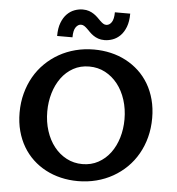

<svg xmlns="http://www.w3.org/2000/svg" viewBox="-61 -998 980 1065"><g transform="rotate(5 428.5 -465.5)"><path d="M428.7 -86.4Q477.5 -86.4 516.8 -107.9Q556.2 -129.4 583.5 -166Q610.8 -202.6 625.5 -251.2Q640.1 -299.8 640.1 -354Q640.1 -411.6 624 -461.9Q607.9 -512.2 578.6 -549.3Q549.3 -586.4 509 -607.7Q468.8 -628.9 420.4 -628.9Q371.1 -628.9 331.8 -607.2Q292.5 -585.4 265.4 -548.3Q238.3 -511.2 223.9 -462.6Q209.5 -414.1 209.5 -360.4Q209.5 -302.7 225.6 -252.7Q241.7 -202.6 270.8 -165.8Q299.8 -128.9 340.1 -107.7Q380.4 -86.4 428.7 -86.4ZM411.6 9.8Q362.3 9.8 316.9 -1Q271.5 -11.7 232.2 -32.5Q192.9 -53.2 160.6 -83.5Q128.4 -113.8 105.5 -152.6Q82.5 -191.4 69.8 -238.8Q57.1 -286.1 57.1 -341.3Q57.1 -397.9 70.6 -448.2Q84 -498.5 108.4 -541.3Q132.8 -584 167.5 -617.9Q202.1 -651.9 244.4 -675.8Q286.6 -699.7 335.7 -712.4Q384.8 -725.1 438.5 -725.1Q487.3 -725.1 532.5 -714.6Q577.6 -704.1 616.9 -683.3Q656.2 -662.6 688.5 -632.6Q720.7 -602.5 743.9 -563.5Q767.1 -524.4 779.8 -476.8Q792.5 -429.2 792.5 -374Q792.5 -317.4 779.3 -267.1Q766.1 -216.8 741.7 -174.1Q717.3 -131.3 682.9 -97.4Q648.4 -63.5 606.2 -39.6Q564 -15.6 514.6 -2.9Q465.3 9.8 411.6 9.8ZM490.7 -782.2Q470.7 -782.2 455.6 -787.6Q440.4 -793 428.5 -801.3Q416.5 -809.6 407.2 -819.1Q397.9 -828.6 389.4 -836.9Q380.9 -845.2 372.6 -850.6Q364.3 -856 354.5 -856Q337.9 -856 325.4 -838.4Q313 -820.8 313 -782.2H227.5Q227.5 -826.2 239.3 -856.4Q251 -886.7 269.8 -905.5Q288.6 -924.3 311.5 -932.6Q334.5 -940.9 356.9 -940.9Q377 -940.9 392.1 -935.5Q407.2 -930.2 419.4 -921.9Q431.6 -913.6 441.2 -904.1Q450.7 -894.5 459.2 -886.2Q467.8 -877.9 475.8 -872.6Q483.9 -867.2 493.2 -867.2Q510.7 -867.2 522.9 -885Q535.2 -902.8 535.2 -940.9H620.6Q620.6 -897 608.9 -866.7Q597.2 -836.4 578.4 -817.6Q559.6 -798.8 536.4 -790.5Q513.2 -782.2 490.7 -782.2Z"/></g></svg>

Font: Proza Libre
Style: SemiBold
Weight: 600
Designer: Jasper de Waard
Foundry: Jasper de Waard
Version: Version 1.000; ttfautohint (v1.4.1.8-43bc) -l 8 -r 50 -G 200